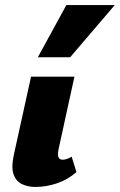

<svg xmlns="http://www.w3.org/2000/svg" viewBox="-20 -731 475 761"><path d="M120 10Q90 10 66.5 -1.5Q43 -13 33.5 -41Q24 -69 35 -118L103 -427H275L212 -139Q208 -120 211.5 -109Q215 -98 228 -98Q235 -98 243.5 -100.5Q252 -103 264 -110L283 -49Q249 -19 206 -4.5Q163 10 120 10ZM130 -504 243 -711H435L258 -504Z"/></svg>

Font: Ysabeau Office Black
Style: Italic
Weight: 900
Italic angle: -12°
Designer: Christian Thalmann (Catharsis Fonts)
Version: Version 2.001;gftools[0.9.30]; featfreeze: tnum,lnum,ss02